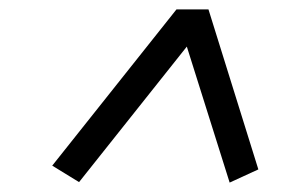

<svg xmlns="http://www.w3.org/2000/svg" viewBox="-20 -713 600 408"><path d="M468 -325 377 -614 148 -326 91 -361 355 -693H423L529 -353Z"/></svg>

Font: Ubuntu Sans Mono
Style: Italic
Weight: 400
Italic angle: -13.5°
Monospace: yes
Designer: Dalton Maag Ltd
Foundry: Dalton Maag Ltd
Version: Version 1.006